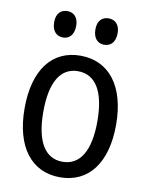

<svg xmlns="http://www.w3.org/2000/svg" viewBox="-84 -796 668 867"><g transform="rotate(10 250.0 -362.5)"><path d="M344 -614C373 -614 395 -634 395 -676C395 -716 373 -735 344 -735C315 -735 293 -717 293 -676C293 -634 315 -614 344 -614ZM155 -614C183 -614 205 -634 205 -676C205 -716 183 -735 155 -735C126 -735 104 -717 104 -676C104 -634 126 -614 155 -614ZM251 10C381 10 460 -91 460 -267C460 -446 378 -547 248 -547C118 -547 40 -446 40 -270C40 -91 121 10 251 10ZM250 -61C170 -61 126 -132 126 -269C126 -406 170 -476 249 -476C329 -476 374 -406 374 -268C374 -132 330 -61 250 -61Z"/></g></svg>

Font: Noto Sans Mono ExtraCondensed
Style: Regular
Weight: 400
Width: 2
Designer: Monotype Design Team
Foundry: Monotype Imaging Inc.
Version: Version 2.014